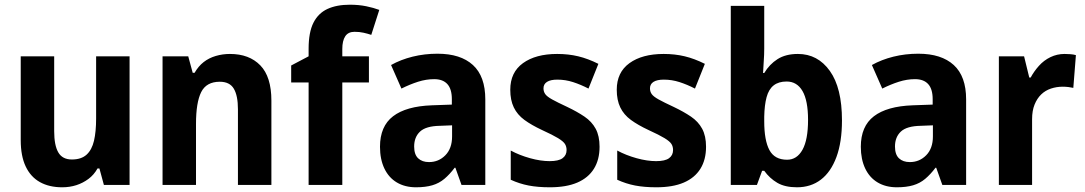

<svg xmlns="http://www.w3.org/2000/svg" viewBox="-20 -785 4604 815"><path d="M530 -546V0H421L402 -70H394Q379 -43 355.5 -25.5Q332 -8 304 1Q276 10 244 10Q189 10 149.5 -12Q110 -34 89 -78.5Q68 -123 68 -190V-546H210V-228Q210 -168 227.5 -138Q245 -108 285 -108Q325 -108 347.5 -128.5Q370 -149 379 -187.5Q388 -226 388 -282V-546Z M956 -556Q1038 -556 1085 -507.5Q1132 -459 1132 -358V0H990V-321Q990 -379 972.5 -408.5Q955 -438 913 -438Q856 -438 834 -394Q812 -350 812 -259V0H670V-546H779L798 -476H806Q822 -504 844.5 -521.5Q867 -539 896 -547.5Q925 -556 956 -556Z M1546 -435H1433V0H1290V-435H1216V-507L1290 -546V-578Q1290 -648 1310.5 -688.5Q1331 -729 1370 -747Q1409 -765 1465 -765Q1503 -765 1534.5 -758.5Q1566 -752 1590 -743L1556 -637Q1541 -642 1523.5 -646Q1506 -650 1485 -650Q1458 -650 1445.5 -631Q1433 -612 1433 -577V-546H1546Z M1837 -557Q1935 -557 1987.5 -509Q2040 -461 2040 -363V0H1939L1913 -73H1910Q1889 -45 1866.5 -26Q1844 -7 1815 1.5Q1786 10 1746 10Q1699 10 1664.5 -10.5Q1630 -31 1611.5 -70Q1593 -109 1593 -162Q1593 -249 1648.5 -291.5Q1704 -334 1813 -338L1898 -341V-364Q1898 -407 1879 -428Q1860 -449 1823 -449Q1789 -449 1754.5 -438Q1720 -427 1684 -409L1640 -509Q1681 -532 1731.5 -544.5Q1782 -557 1837 -557ZM1848 -251Q1788 -250 1763 -226.5Q1738 -203 1738 -163Q1738 -129 1755 -113Q1772 -97 1801 -97Q1842 -97 1870.5 -126Q1899 -155 1899 -206V-253Z M2525 -162Q2525 -107 2501 -68.5Q2477 -30 2430.5 -10Q2384 10 2314 10Q2263 10 2224 2.5Q2185 -5 2148 -22V-146Q2185 -126 2230 -113.5Q2275 -101 2313 -101Q2351 -101 2368 -113.5Q2385 -126 2385 -148Q2385 -163 2378 -174Q2371 -185 2349 -198.5Q2327 -212 2281 -233Q2236 -254 2206 -276Q2176 -298 2161 -329Q2146 -360 2146 -404Q2146 -478 2200 -517Q2254 -556 2345 -556Q2393 -556 2434.5 -546Q2476 -536 2520 -514L2478 -409Q2445 -426 2412.5 -436.5Q2380 -447 2346 -447Q2317 -447 2302 -437.5Q2287 -428 2287 -410Q2287 -396 2294.5 -385.5Q2302 -375 2323.5 -363Q2345 -351 2388 -331Q2430 -311 2461 -290Q2492 -269 2508.5 -238.5Q2525 -208 2525 -162Z M2977 -162Q2977 -107 2953 -68.5Q2929 -30 2882.5 -10Q2836 10 2766 10Q2715 10 2676 2.5Q2637 -5 2600 -22V-146Q2637 -126 2682 -113.5Q2727 -101 2765 -101Q2803 -101 2820 -113.5Q2837 -126 2837 -148Q2837 -163 2830 -174Q2823 -185 2801 -198.5Q2779 -212 2733 -233Q2688 -254 2658 -276Q2628 -298 2613 -329Q2598 -360 2598 -404Q2598 -478 2652 -517Q2706 -556 2797 -556Q2845 -556 2886.5 -546Q2928 -536 2972 -514L2930 -409Q2897 -426 2864.5 -436.5Q2832 -447 2798 -447Q2769 -447 2754 -437.5Q2739 -428 2739 -410Q2739 -396 2746.5 -385.5Q2754 -375 2775.5 -363Q2797 -351 2840 -331Q2882 -311 2913 -290Q2944 -269 2960.5 -238.5Q2977 -208 2977 -162Z M3224 -578Q3224 -553 3222 -525.5Q3220 -498 3219 -475H3224Q3246 -512 3280.5 -534Q3315 -556 3367 -556Q3451 -556 3502.5 -484Q3554 -412 3554 -274Q3554 -182 3530.5 -118.5Q3507 -55 3464.5 -22.5Q3422 10 3363 10Q3312 10 3279.5 -9Q3247 -28 3224 -60H3215L3193 0H3082V-760H3224ZM3319 -439Q3285 -439 3264 -422.5Q3243 -406 3234 -372.5Q3225 -339 3224 -290V-270Q3224 -189 3246 -148Q3268 -107 3321 -107Q3363 -107 3386.5 -149.5Q3410 -192 3410 -276Q3410 -358 3386.5 -398.5Q3363 -439 3319 -439Z M3878 -557Q3976 -557 4028.5 -509Q4081 -461 4081 -363V0H3980L3954 -73H3951Q3930 -45 3907.5 -26Q3885 -7 3856 1.5Q3827 10 3787 10Q3740 10 3705.5 -10.5Q3671 -31 3652.5 -70Q3634 -109 3634 -162Q3634 -249 3689.5 -291.5Q3745 -334 3854 -338L3939 -341V-364Q3939 -407 3920 -428Q3901 -449 3864 -449Q3830 -449 3795.5 -438Q3761 -427 3725 -409L3681 -509Q3722 -532 3772.5 -544.5Q3823 -557 3878 -557ZM3889 -251Q3829 -250 3804 -226.5Q3779 -203 3779 -163Q3779 -129 3796 -113Q3813 -97 3842 -97Q3883 -97 3911.5 -126Q3940 -155 3940 -206V-253Z M4499 -556Q4510 -556 4523.5 -555Q4537 -554 4547 -551L4536 -412Q4528 -414 4515.5 -415.5Q4503 -417 4491 -417Q4465 -417 4441 -409Q4417 -401 4399.5 -384Q4382 -367 4371.5 -341Q4361 -315 4361 -279V0H4220V-546H4327L4349 -456H4355Q4369 -482 4390 -505.5Q4411 -529 4439 -542.5Q4467 -556 4499 -556Z"/></svg>

Font: Noto Sans SemiCondensed
Style: Regular
Weight: 400
Width: 4
Version: Version 2.013